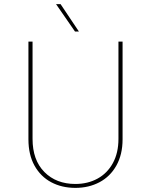

<svg xmlns="http://www.w3.org/2000/svg" viewBox="-20 -904 733 932"><path d="M346 -11Q406 -11 453.5 -37Q501 -63 528 -112.5Q555 -162 555 -230V-702H575V-228Q575 -154 545 -100.5Q515 -47 463 -19.5Q411 8 346 8Q280 8 228.5 -19.5Q177 -47 147.5 -100Q118 -153 118 -228V-702H138V-230Q138 -127 195.5 -69Q253 -11 346 -11ZM274 -884 363 -751H344L252 -884Z"/></svg>

Font: Josefin Sans Thin
Style: Regular
Weight: 250
Designer: Santiago Orozco
Foundry: Typemade
Version: Version 2.000